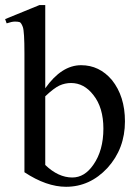

<svg xmlns="http://www.w3.org/2000/svg" viewBox="-21 -714 541 748"><path d="M155.3 -370.1Q218.8 -460 294.9 -460Q366.2 -460 415 -402.3Q465.8 -338.9 465.8 -241.2Q465.8 -134.8 397.5 -59.6Q329.1 13.7 236.3 13.7Q160.2 13.7 74.2 -43V-505.9Q74.2 -591.8 67.9 -608.9Q61.5 -626 55.2 -627.9Q48.8 -629.9 37.1 -629.9Q25.4 -629.9 4.9 -623L-1 -639.6L132.8 -694.3H155.3ZM155.3 -338.9V-71.3Q206.1 -22.5 260.7 -22.5Q308.6 -22.5 342.8 -72.3Q381.8 -127.9 381.8 -212.9Q381.8 -294.9 342.8 -343.8Q306.6 -390.6 255.9 -390.6Q232.4 -390.6 210.9 -380.9Q189.5 -371.1 155.3 -338.9Z"/></svg>

Font: Menaion Unicode
Style: Regular
Weight: 400
Designer: Aleksandr Andreev
Foundry: Ponomar Technologies, Inc.
Version: 2.0